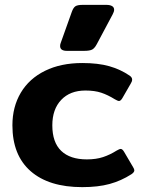

<svg xmlns="http://www.w3.org/2000/svg" viewBox="-20 -754 603 789"><path d="M227 -565Q227 -572 230 -579L275 -705Q281 -722 289.5 -728Q298 -734 320 -734H417Q432 -734 440.5 -729Q449 -724 449 -714Q449 -706 443 -695L378 -573Q369 -556 359 -550.5Q349 -545 325 -545H255Q227 -545 227 -565ZM31 -239Q31 -315 65.5 -373Q100 -431 165 -463Q230 -495 318 -495Q383 -495 429 -482Q475 -469 513 -443Q523 -436 523 -427Q523 -419 517 -410L483 -351Q476 -339 469 -339Q464 -339 452 -346Q423 -364 396 -373Q369 -382 331 -382Q268 -382 231.5 -343.5Q195 -305 195 -239Q195 -169 231.5 -134Q268 -99 337 -99Q375 -99 403.5 -108.5Q432 -118 459 -135Q471 -142 476 -142Q483 -142 490 -130L527 -67Q532 -59 532 -54Q532 -46 520 -38Q478 -11 430.5 2Q383 15 318 15Q181 15 106 -50.5Q31 -116 31 -239Z"/></svg>

Font: Mitr Medium
Style: Regular
Weight: 500
Designer: Thanarat Vachiruckul
Foundry: Cadson Demak
Version: Version 1.002